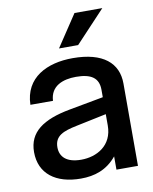

<svg xmlns="http://www.w3.org/2000/svg" viewBox="-84 -795 694 870"><g transform="rotate(-10 263.0 -360.0)"><path d="M383 0H482V-379C482 -473 415 -532 275 -532C157 -532 53 -482 50 -357H154C157 -425 215 -446 275 -446C345 -446 379 -423 379 -368V-334L222 -305C97 -282 29 -235 29 -143C29 -43 103 12 218 12C281 12 338 -6 383 -61ZM234 -72C167 -72 137 -102 137 -146C137 -199 177 -214 240 -227L379 -256V-204C379 -111 305 -72 234 -72ZM222 -586H310L447 -732H319Z"/></g></svg>

Font: Aspekta 500
Style: Regular
Weight: 500
Designer: Ivo Dolenc
Version: Version 2.100